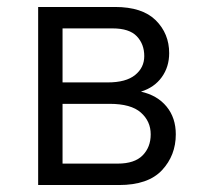

<svg xmlns="http://www.w3.org/2000/svg" viewBox="-20 -531 592 551"><path d="M89.5 0V-511H310Q388.5 -511 427 -472.8Q465.5 -434.5 465.5 -378.5Q465.5 -339 444.2 -309.5Q423 -280 384.5 -268Q431.5 -257.5 458 -225.2Q484.5 -193 484.5 -145.5Q484.5 -85 444.8 -42.5Q405 0 321.5 0ZM159.5 -294.5H289.5Q341.5 -294.5 367.8 -315.8Q394 -337 394 -370Q394 -404.5 372.5 -427Q351 -449.5 303 -449.5H159.5ZM159.5 -61.5H318Q366 -61.5 389.2 -85Q412.5 -108.5 412.5 -145.5Q412.5 -183 384.2 -208Q356 -233 294.5 -233H159.5Z"/></svg>

Font: Overpass Light
Style: Regular
Weight: 300
Designer: Delve Withrington, Dave Bailey, Thomas Jockin
Foundry: Delve Fonts LLC
Version: Version 4.000; ttfautohint (v1.8.3)